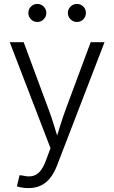

<svg xmlns="http://www.w3.org/2000/svg" viewBox="-20 -755 584 982"><path d="M66.4 198.2 80.1 141.1 97.2 143.1Q124 149.9 145.5 145.5Q167 141.1 184.1 122.1Q201.2 103 214.4 66.9L238.3 2.9L29.8 -539.1H101.1L226.1 -202.1Q243.2 -157.7 256.3 -113.5Q269.5 -69.3 283.2 -26.4H261.2Q274.9 -69.3 288.3 -113.5Q301.8 -157.7 318.4 -202.1L443.8 -539.1H514.6L272 90.8Q256.8 130.4 235.8 156.2Q214.8 182.1 187.5 194.6Q160.2 207 126 207Q107.4 207 92 204.3Q76.7 201.7 66.4 198.2ZM373.5 -642.6Q354.5 -642.6 340.8 -656.2Q327.1 -669.9 327.1 -689Q327.1 -708 340.8 -721.4Q354.5 -734.9 373.5 -734.9Q392.6 -734.9 406 -721.4Q419.4 -708 419.4 -689Q419.4 -669.9 406 -656.2Q392.6 -642.6 373.5 -642.6ZM170.9 -642.6Q151.9 -642.6 138.4 -656.2Q125 -669.9 125 -689Q125 -708 138.4 -721.4Q151.9 -734.9 170.9 -734.9Q189.9 -734.9 203.4 -721.4Q216.8 -708 216.8 -689Q216.8 -669.9 203.4 -656.2Q189.9 -642.6 170.9 -642.6Z"/></svg>

Font: Inter 18pt Light
Style: Regular
Weight: 300
Designer: Rasmus Andersson
Foundry: rsms
Version: Version 4.001;git-66647c0bb